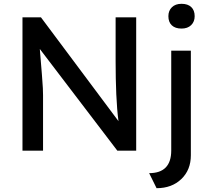

<svg xmlns="http://www.w3.org/2000/svg" viewBox="-20 -791 1098 1008"><path d="M98 0V-700H195L602 -155Q594 -216 590.5 -296Q587 -376 587 -470V-700H695V0H596L189 -534Q196 -447 200 -399.5Q204 -352 205 -328.5Q206 -305 206 -291V0ZM933 -641Q900 -641 882 -658Q864 -675 864 -706Q864 -735 882.5 -753Q901 -771 933 -771Q966 -771 984 -754Q1002 -737 1002 -706Q1002 -677 983.5 -659Q965 -641 933 -641ZM802 197 763 118Q879 118 879 -1V-525H982V24Q982 101 932 149Q882 197 802 197Z"/></svg>

Font: Lexend Deca
Style: Regular
Weight: 400
Designer: Bonnie Shaver-Troup, Thomas Jockin
Foundry: Lexend
Version: Version 1.008; ttfautohint (v1.8.4.7-5d5b)